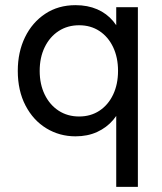

<svg xmlns="http://www.w3.org/2000/svg" viewBox="-20 -521 627 745"><path d="M431 204V-147L455 -124Q445 -86 419.5 -56Q394 -26 357 -9Q320 8 273 8Q211 8 160 -23Q109 -54 79 -111.5Q49 -169 49 -246Q49 -319 77 -376.5Q105 -434 155.5 -467.5Q206 -501 273 -501Q320 -501 357 -485Q394 -469 419.5 -438.5Q445 -408 458 -365L431 -346V-493H515V204ZM287 -69Q332 -69 366 -91.5Q400 -114 419 -154Q438 -194 438 -246Q438 -298 419 -338Q400 -378 366 -400.5Q332 -423 287 -423Q242 -423 207.5 -400.5Q173 -378 153.5 -338Q134 -298 134 -246Q134 -194 153.5 -154Q173 -114 207.5 -91.5Q242 -69 287 -69Z"/></svg>

Font: Hanken Grotesk
Style: Regular
Weight: 400
Designer: Alfredo Marco Pradil
Foundry: Hanken Design Co.
Version: Version 3.013